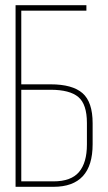

<svg xmlns="http://www.w3.org/2000/svg" viewBox="-20 -720 416 740"><path d="M62 -395H175Q259 -395 298 -361Q337 -327 337 -245V-164Q337 0 186 0H40V-700H313V-679H62ZM62 -21H186Q254 -21 284.5 -57Q315 -93 315 -163V-246Q315 -318 282 -346Q249 -374 175 -374H62Z"/></svg>

Font: Bebas Neue Light
Style: Regular
Weight: 300
Designer: Ryoichi Tsunekawa
Foundry: Ryoichi Tsunekawa
Version: Version 1.003;PS 001.003;hotconv 1.0.70;makeotf.lib2.5.58329